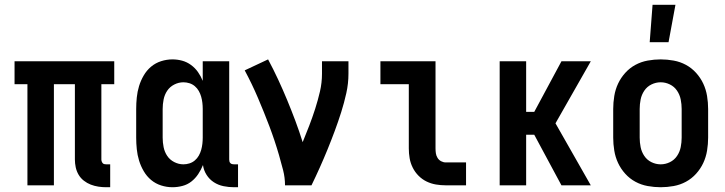

<svg xmlns="http://www.w3.org/2000/svg" viewBox="-20 -777 3040 805"><path d="M425 8Q409 8 392.5 5.5Q376 3 360.5 -3Q345 -9 331.5 -19.5Q318 -30 309.5 -44.5Q301 -59 297.5 -75.5Q294 -92 294 -108V-424H206V0H95V-424H41V-520H459V-424H405V-108Q405 -104 406.5 -100Q408 -96 410.5 -93Q413 -90 417 -89Q421 -88 425 -88H442V8Z M703 8Q679 8 655.5 0.5Q632 -7 613.5 -22.5Q595 -38 582.5 -59.5Q570 -81 563 -104Q556 -127 553.5 -151.5Q551 -176 551 -200V-320Q551 -344 553.5 -368.5Q556 -393 563 -416Q570 -439 582.5 -460.5Q595 -482 613.5 -497.5Q632 -513 655.5 -520.5Q679 -528 703 -528Q724 -528 744 -522.5Q764 -517 781 -504.5Q798 -492 810 -475Q822 -458 830 -438V-520H941V-108Q941 -104 942 -100Q943 -96 946 -93Q949 -90 953 -89Q957 -88 961 -88H978V8H961Q939 8 917 3.5Q895 -1 876.5 -13Q858 -25 846 -44Q834 -63 831 -85Q823 -65 811 -47Q799 -29 782.5 -16Q766 -3 745 2.5Q724 8 703 8ZM749 -88Q762 -88 774.5 -92Q787 -96 797 -104.5Q807 -113 813.5 -124.5Q820 -136 823.5 -148.5Q827 -161 828.5 -174Q830 -187 830 -200V-320Q830 -333 828.5 -346Q827 -359 823.5 -371.5Q820 -384 813.5 -395.5Q807 -407 797 -415.5Q787 -424 774.5 -428Q762 -432 749 -432Q729 -432 710.5 -422.5Q692 -413 681 -396.5Q670 -380 666 -360Q662 -340 662 -320V-200Q662 -180 666 -160Q670 -140 681 -123.5Q692 -107 710.5 -97.5Q729 -88 749 -88Z M1175 0Q1175 -32 1167 -63.5Q1159 -95 1150 -126Q1141 -157 1131 -187Q1121 -217 1109.5 -247.5Q1098 -278 1086 -307.5Q1074 -337 1061.5 -366.5Q1049 -396 1035 -425Q1021 -454 1006 -482L1104 -528Q1126 -487 1146 -444Q1166 -401 1184 -357.5Q1202 -314 1218.5 -270Q1235 -226 1249 -181Q1263 -215 1276.5 -250Q1290 -285 1301.5 -321Q1313 -357 1321.5 -393.5Q1330 -430 1330 -468V-520H1441V-468Q1441 -427 1432 -386.5Q1423 -346 1410.5 -306.5Q1398 -267 1383.5 -228Q1369 -189 1353.5 -151Q1338 -113 1321 -75Q1304 -37 1286 0Z M1849 0Q1828 0 1807.5 -3.5Q1787 -7 1768.5 -16Q1750 -25 1735 -40Q1720 -55 1710.5 -74Q1701 -93 1697.5 -113.5Q1694 -134 1694 -155V-424H1575V-520H1806V-155Q1806 -144 1807.5 -134Q1809 -124 1814.5 -115Q1820 -106 1829.5 -101Q1839 -96 1849 -96H1934V0Z M2075 0V-520H2186V-308H2220L2334 -520H2457L2309 -260L2457 0H2334L2220 -212H2186V0Z M2704 -600 2716 -757H2812L2783 -600ZM2750 8Q2723 8 2695.5 3Q2668 -2 2644 -15Q2620 -28 2601.5 -48.5Q2583 -69 2571.5 -93.5Q2560 -118 2555.5 -145.5Q2551 -173 2551 -200V-320Q2551 -347 2555.5 -374.5Q2560 -402 2571.5 -426.5Q2583 -451 2601.5 -471.5Q2620 -492 2644 -505Q2668 -518 2695.5 -523Q2723 -528 2750 -528Q2777 -528 2804.5 -523Q2832 -518 2856 -505Q2880 -492 2898.5 -471.5Q2917 -451 2928.5 -426.5Q2940 -402 2944.5 -374.5Q2949 -347 2949 -320V-200Q2949 -173 2944.5 -145.5Q2940 -118 2928.5 -93.5Q2917 -69 2898.5 -48.5Q2880 -28 2856 -15Q2832 -2 2804.5 3Q2777 8 2750 8ZM2750 -88Q2770 -88 2788.5 -97Q2807 -106 2818.5 -123Q2830 -140 2834 -160Q2838 -180 2838 -200V-320Q2838 -340 2834 -360Q2830 -380 2818.5 -397Q2807 -414 2788.5 -423Q2770 -432 2750 -432Q2730 -432 2711.5 -423Q2693 -414 2681.5 -397Q2670 -380 2666 -360Q2662 -340 2662 -320V-200Q2662 -180 2666 -160Q2670 -140 2681.5 -123Q2693 -106 2711.5 -97Q2730 -88 2750 -88Z"/></svg>

Font: Iosevka SS18
Style: Bold
Weight: 700
Monospace: yes
Designer: Belleve Invis
Foundry: Belleve Invis
Version: Version 25.1.1; ttfautohint (v1.8.4)